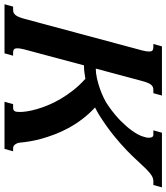

<svg xmlns="http://www.w3.org/2000/svg" viewBox="22 -794 756 873"><g transform="rotate(90 400.5 -358.0)"><path d="M473.6 -71.8Q473.6 -83.5 470.7 -102.8Q467.8 -122.1 460.9 -146.2Q454.1 -170.4 442.6 -198.2Q431.2 -226.1 414.3 -254.9Q397.5 -283.7 374.8 -312.5Q352.1 -341.3 322.8 -367.7Q306.2 -364.7 291 -363Q275.9 -361.3 261.7 -361.3L189.5 -91.3Q186.5 -80.1 185.3 -72.3Q184.1 -64.5 184.1 -58.6Q184.1 -46.9 189 -43Q193.8 -39.1 203.6 -39.1H217.8L207 0H-16.1L-5.4 -39.1H8.8Q16.1 -39.1 21.7 -41.3Q27.3 -43.5 32.2 -49.1Q37.1 -54.7 41.5 -64.9Q45.9 -75.2 50.3 -91.3L193.4 -624.5Q196.3 -635.3 197.5 -643.3Q198.7 -651.4 198.7 -657.2Q198.7 -668.5 193.8 -672.6Q189 -676.8 179.2 -676.8H164.6L175.3 -715.8H398.9L388.2 -676.8H374Q366.7 -676.8 360.8 -674.6Q355 -672.4 350.1 -666.7Q345.2 -661.1 341.1 -650.9Q336.9 -640.6 332.5 -624.5L276.4 -415Q295.9 -415 318.6 -419.9Q341.3 -424.8 364.3 -432.6Q387.2 -440.4 408.7 -450.7Q430.2 -460.9 446.3 -472.7Q486.8 -501 514.4 -528.6Q542 -556.2 559.1 -580.3Q576.2 -604.5 583.5 -624Q590.8 -643.6 590.8 -656.2Q590.8 -676.8 577.1 -676.8H557.1L567.9 -715.8H816.4L805.7 -676.8H788.6Q774.4 -676.8 761.2 -668Q748 -659.2 732.2 -643.3Q716.3 -627.4 696 -605Q675.8 -582.5 647.7 -555.4Q619.6 -528.3 581.5 -497.3Q543.5 -466.3 491.7 -433.1Q482.4 -427.2 472.9 -421.9Q463.4 -416.5 453.1 -411.6Q482.9 -384.3 506.1 -353.5Q529.3 -322.8 546.6 -290.8Q564 -258.8 575.9 -227.1Q587.9 -195.3 595.7 -166.7Q603.5 -138.2 607.4 -113.8Q611.3 -89.4 612.8 -71.8Q612.8 -68.4 614.3 -63Q615.7 -57.6 618.7 -52.2Q621.6 -46.9 626.2 -43Q630.9 -39.1 638.2 -39.1H652.3L641.6 0H427.2L438 -39.1H452.6Q460 -39.1 463.9 -40.8Q467.8 -42.5 470 -46.4Q472.2 -50.3 472.9 -56.4Q473.6 -62.5 473.6 -71.8Z"/></g></svg>

Font: Arian AMU Serif
Style: Bold Italic
Weight: 700
Italic angle: -15°
Designer: Ruben Hakobyan (Tarumian)
Foundry: Ruben Hakobyan (Tarumian)
Version: Version 1.002